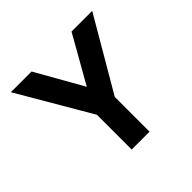

<svg xmlns="http://www.w3.org/2000/svg" viewBox="-180 -939 1155 1155"><g transform="rotate(-45 398.0 -361.0)"><path d="M474 -278V18H322V-278L52 -740H228L398 -440L568 -740H744Z"/></g></svg>

Font: SUITE Heavy
Style: Regular
Weight: 900
Designer: Sun
Foundry: Sun
Version: Version 2.040